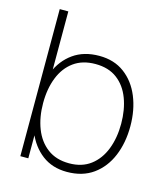

<svg xmlns="http://www.w3.org/2000/svg" viewBox="-110 -807 796 908"><g transform="rotate(15 288.0 -352.5)"><path d="M301 15Q229.5 15 179.5 -23Q129.5 -61 103.2 -125.8Q77 -190.5 77 -271Q77 -353 103.5 -417.2Q130 -481.5 181.8 -518.2Q233.5 -555 309 -555Q381.5 -555 432.2 -517.2Q483 -479.5 509.5 -415Q536 -350.5 536 -271Q536 -190 509 -125.2Q482 -60.5 429.8 -22.8Q377.5 15 301 15ZM109 0H70V-720H112V-425H109ZM301 -27Q363.5 -27 405.8 -59Q448 -91 469.5 -146.2Q491 -201.5 491 -271Q491 -340 470.2 -394.8Q449.5 -449.5 407.5 -481.2Q365.5 -513 301 -513Q238 -513 195.2 -482Q152.5 -451 130.8 -396.2Q109 -341.5 109 -271Q109 -201.5 130.5 -146.2Q152 -91 194.8 -59Q237.5 -27 301 -27Z"/></g></svg>

Font: Manrope Variable Light
Style: Regular
Weight: 200
Designer: Mikhail Sharanda
Foundry: Mikhail Sharanda
Version: Version 4.505